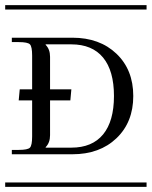

<svg xmlns="http://www.w3.org/2000/svg" viewBox="-29 -728 591 748"><path d="M542 -690.9H-8.8V-708H542ZM542 0H-8.8V-17.1H542ZM43.9 -564H17.1V-581.1H252.9Q359.4 -581.1 424.8 -518.6Q490.2 -456.1 490.2 -354Q490.2 -252 424.8 -189.5Q359.4 -127 252.9 -127H17.1V-144H43.9Q79.1 -144 87.6 -152.8Q96.2 -161.6 96.2 -196.8V-336.9H43.9L47.9 -379.9H96.2V-511.2Q96.2 -546.4 87.6 -555.2Q79.1 -564 43.9 -564ZM148.9 -152.8H249Q330.1 -152.8 372.6 -204.3Q415 -255.9 415 -354Q415 -452.1 372.6 -503.7Q330.1 -555.2 249 -555.2H148.9V-553.2Q166 -536.1 166 -506.8V-379.9H249L245.1 -336.9H166V-201.2Q166 -171.9 148.9 -154.8Z"/></svg>

Font: FoglihtenFr01
Style: Regular
Weight: 500
Version: Version 0.68